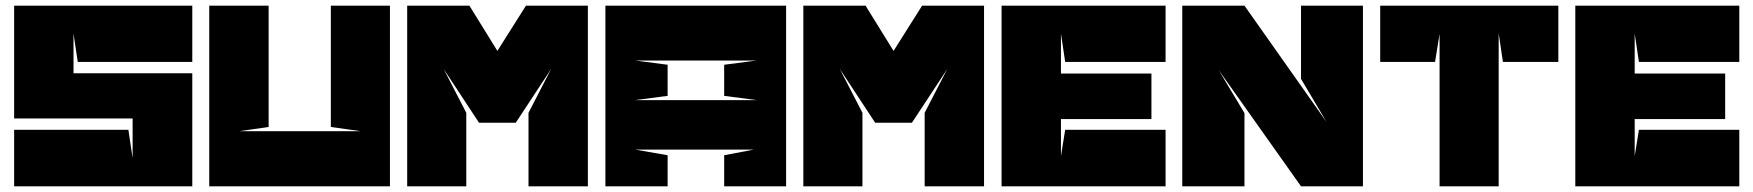

<svg xmlns="http://www.w3.org/2000/svg" viewBox="-20 -659 6200 679"><path d="M30 -639V-240H449V-100L434 -200H30V0H660V-400H240V-540L255 -440H660V-639H30Z M826 -195 930 -210V-639H720V0H1359V-639H1150V-210L1256 -195H826Z M1549 -415 1674 -225H1804L1929 -415L1849 -260V0H2059V-639H1840L1739 -479L1640 -639H1420V0H1629V-260L1549 -415Z M2226 -445H2656L2541 -430V-320L2656 -305H2226L2341 -320V-430ZM2121 -639V0H2341V-110L2226 -130H2646L2541 -110V0H2760V-639Z M2950 -415 3075 -225H3205L3330 -415L3250 -260V0H3460V-639H3241L3140 -479L3041 -639H2821V0H3030V-260L2950 -415Z M3732 -107V-238H4052V-399H3732V-540L3747 -440H4102V-639H3522V0H4102V-200H3747Z M4671 -228 4381 -639H4161V0H4381V-259L4290 -411L4581 0H4800V-639H4581V-380Z M5071 0H5280V-541L5295 -440H5491V-639H4861V-440H5055L5071 -539V0Z M5761 -107V-238H6081V-399H5761V-540L5776 -440H6131V-639H5551V0H6131V-200H5776Z"/></svg>

Font: Banana Brick
Style: Regular
Weight: 400
Designer: artmaker
Foundry: artmaker
Version: Version 4.000 2011 initial release